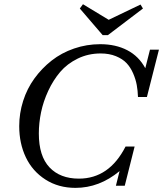

<svg xmlns="http://www.w3.org/2000/svg" viewBox="-20 -889 783 922"><path d="M473.1 -720.2 363.3 -848.1 378.4 -868.7 502 -793.9 654.8 -867.2 666.5 -848.1 498 -720.2ZM342.3 13.2Q260.7 13.2 198.5 -26.6Q136.2 -66.4 104.2 -133.3Q72.3 -200.2 72.3 -283.2Q72.3 -345.2 91.1 -404.3Q109.9 -463.4 145.3 -512.2Q180.7 -561 228 -598.1Q275.4 -635.3 335.7 -656Q396 -676.8 461.4 -676.8Q535.6 -676.8 591.1 -647.9Q646.5 -619.1 677.7 -561.5L700.2 -650.4H743.2L685.5 -423.3H642.6Q641.6 -453.6 636.7 -480.7Q631.8 -507.8 619.4 -536.6Q606.9 -565.4 587.9 -585.7Q568.8 -606 536.9 -619.1Q504.9 -632.3 463.4 -632.3Q403.8 -632.3 353.3 -607.7Q302.7 -583 269 -543.5Q235.4 -503.9 211.7 -452.9Q188 -401.9 177.2 -349.9Q166.5 -297.9 166.5 -248Q166.5 -139.2 217.8 -85.2Q269 -31.2 358.9 -31.2Q504.4 -31.2 583 -185.5H626.5L579.1 2.9H536.6L554.2 -67.4Q457 13.2 342.3 13.2Z"/></svg>

Font: Elstob 6pt
Style: Italic
Weight: 400
Italic angle: -20°
Designer: Peter S. Baker
Version: Version 1.015